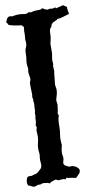

<svg xmlns="http://www.w3.org/2000/svg" viewBox="-20 -722 337 738"><path d="M217.8 -165 216.8 -150.4Q216.8 -133.8 219.7 -127Q222.7 -120.1 223.6 -114.3Q224.6 -108.4 223.1 -99.6Q221.7 -90.8 230.5 -85.9L246.1 -81.1Q259.8 -85.9 271.5 -81.1Q283.2 -76.2 286.1 -69.3Q288.1 -59.6 282.7 -52.7Q277.3 -45.9 272.5 -38.1Q258.8 -39.1 240.2 -38.1Q233.4 -40 233.9 -36.1Q234.4 -32.2 229.5 -33.2Q224.6 -34.2 220.7 -33.2Q216.8 -32.2 212.4 -30.8Q208 -29.3 203.6 -29.3Q199.2 -29.3 195.3 -32.2Q178.7 -25.4 169.9 -16.6L164.1 -19.5Q165 -18.6 155.8 -18.6Q146.5 -18.6 144.5 -17.6Q134.8 -11.7 130.4 -12.2Q126 -12.7 121.1 -8.8Q116.2 -4.9 111.3 -4.4Q106.4 -3.9 101.1 -6.3Q95.7 -8.8 88.9 -8.8Q84 -13.7 83 -23.9Q82 -34.2 85 -39.6Q87.9 -44.9 94.2 -44.9Q100.6 -44.9 107.4 -48.8Q114.3 -52.7 115.2 -52.7Q122.1 -52.7 137.7 -76.2Q139.6 -85 138.2 -90.3Q136.7 -95.7 134.8 -104Q132.8 -112.3 132.8 -119.1Q132.8 -126 131.8 -130.9Q130.9 -135.7 129.4 -139.2Q127.9 -142.6 126.5 -151.9Q125 -161.1 126 -173.8Q127 -186.5 125.5 -195.8Q124 -205.1 122.6 -210.4Q121.1 -215.8 120.1 -220.7Q120.1 -225.6 121.1 -230Q122.1 -234.4 117.2 -239.3Q119.1 -253.9 117.2 -260.7Q115.2 -267.6 116.2 -271.5Q117.2 -275.4 115.2 -282.2Q113.3 -289.1 114.3 -292Q115.2 -294.9 114.3 -298.8Q113.3 -302.7 112.8 -307.6Q112.3 -312.5 111.8 -318.8Q111.3 -325.2 108.4 -333Q107.4 -342.8 106 -344.2Q104.5 -345.7 104 -348.1Q103.5 -350.6 104 -354Q104.5 -357.4 99.1 -379.9Q93.8 -402.3 95.7 -408.7Q97.7 -415 96.7 -419.4Q95.7 -423.8 93.3 -430.2Q90.8 -436.5 89.4 -441.9Q87.9 -447.3 88.4 -450.7Q88.9 -454.1 88.4 -458Q87.9 -461.9 85.9 -464.8Q81.1 -477.5 81.1 -502L78.1 -524.4Q77.1 -532.2 80.1 -542Q83 -551.8 77.1 -569.3L75.2 -589.8Q72.3 -602.5 72.3 -611.3Q72.3 -620.1 69.8 -620.1Q67.4 -620.1 63.5 -625Q59.6 -624 33.2 -624L12.7 -626Q11.7 -630.9 8.8 -631.8Q5.9 -632.8 3.9 -636.7Q5.9 -649.4 10.7 -656.2Q20.5 -661.1 21.5 -659.7Q22.5 -658.2 26.4 -659.2Q30.3 -660.2 36.6 -662.6Q43 -665 51.8 -666.5Q60.5 -668 72.8 -668Q85 -668 90.8 -675.8Q96.7 -672.9 103 -676.3Q109.4 -679.7 116.7 -681.2Q124 -682.6 131.3 -684.1Q138.7 -685.5 141.6 -690.4Q159.2 -683.6 163.1 -685.1Q167 -686.5 170.4 -688Q173.8 -689.5 180.7 -688.5Q193.4 -694.3 194.3 -693.4V-689.5L222.7 -702.1Q228.5 -698.2 233.4 -697.3Q238.3 -696.3 238.3 -688.5Q242.2 -675.8 243.7 -674.3Q245.1 -672.9 244.1 -668Q227.5 -660.2 219.7 -655.8Q211.9 -651.4 201.2 -649.4Q197.3 -643.6 191.9 -641.1Q186.5 -638.7 182.1 -633.8Q177.7 -628.9 177.7 -623Q177.7 -617.2 172.9 -612.3Q170.9 -604.5 172.9 -594.2Q174.8 -584 174.8 -573.2L173.8 -553.7Q174.8 -544.9 176.8 -536.6Q178.7 -528.3 179.7 -519Q180.7 -509.8 180.2 -501Q179.7 -492.2 182.6 -482.9Q185.5 -473.6 184.6 -472.7Q183.6 -471.7 183.6 -469.7L188.5 -449.2V-438.5Q188.5 -431.6 189.5 -425.8L190.4 -413.1Q190.4 -396.5 193.8 -389.2Q197.3 -381.8 198.2 -372.6Q199.2 -363.3 197.8 -354Q196.3 -344.7 196.3 -335.9L201.2 -319.3L202.1 -298.8Q202.1 -294.9 201.7 -289.6Q201.2 -284.2 206.1 -278.3Q203.1 -264.6 207 -243.2Q210.9 -221.7 210.9 -203.6Q210.9 -185.5 217.8 -165Z"/></svg>

Font: Mountains of Christmas
Style: Bold
Weight: 700
Designer: Crystal Kluge
Foundry: Font Diner, Inc DBA Tart Workshop
Version: Version 1.002